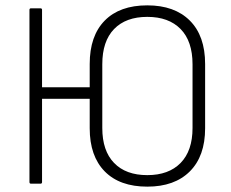

<svg xmlns="http://www.w3.org/2000/svg" viewBox="-20 -686 862 717"><path d="M96 0Q90 0 90 -6V-649Q90 -655 96 -655H131Q137 -655 137 -649V-360H315V-447Q315 -552 371 -609Q427 -666 530 -666Q632 -666 689 -609Q746 -552 746 -447V-207Q746 -103 689 -46Q632 11 530 11Q427 11 371 -46Q315 -103 315 -207V-317H137V-6Q137 0 131 0ZM530 -32Q610 -32 654.5 -77.5Q699 -123 699 -208V-446Q699 -532 654.5 -577.5Q610 -623 530 -623Q450 -623 406 -577.5Q362 -532 362 -446V-208Q362 -123 406 -77.5Q450 -32 530 -32Z"/></svg>

Font: Sofia Sans Semi Condensed Light
Style: Regular
Weight: 300
Designer: Botio Nikoltchev, Ani Petrova
Foundry: lettersoup
Version: Version 4.100; ttfautohint (v1.8.4.7-5d5b)